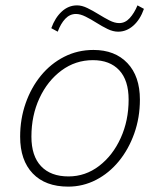

<svg xmlns="http://www.w3.org/2000/svg" viewBox="-20 -688 596 715"><path d="M328 -502Q408 -502 454.5 -453Q501 -404 501 -317Q501 -250 480 -191Q459 -132 422.5 -87.5Q386 -43 337.5 -18Q289 7 234 7Q149 7 102 -42Q55 -91 55 -179Q55 -245 75.5 -303.5Q96 -362 132.5 -406.5Q169 -451 219 -476.5Q269 -502 328 -502ZM235 -31Q298 -31 349 -70Q400 -109 429.5 -174Q459 -239 459 -317Q459 -389 424 -426.5Q389 -464 326 -464Q261 -464 209 -425.5Q157 -387 127 -322.5Q97 -258 97 -179Q97 -107 133 -69Q169 -31 235 -31ZM420 -570Q401 -570 380.5 -580Q360 -590 339.5 -603Q319 -616 299 -626Q279 -636 263 -636Q240 -636 223 -618Q206 -600 195 -570L171 -583Q185 -622 210 -645Q235 -668 267 -668Q285 -668 305.5 -658Q326 -648 347 -635Q368 -622 387.5 -612Q407 -602 424 -602Q446 -602 463 -620.5Q480 -639 492 -668L516 -655Q502 -615 476.5 -592.5Q451 -570 420 -570Z"/></svg>

Font: Livvic ExtraLight
Style: Italic
Weight: 275
Italic angle: -10°
Designer: Jacques Le Bailly, Baron von Fonthausen
Version: Version 1.001; ttfautohint (v1.8.2)